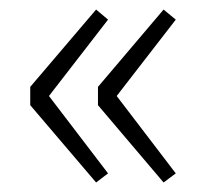

<svg xmlns="http://www.w3.org/2000/svg" viewBox="-20 -452 439 400"><path d="M320.8 -71.8 184.1 -232.9V-271L320.8 -432.1L346.2 -411.1L223.1 -252L346.2 -90.8ZM180.2 -71.8 43 -232.9V-271L180.2 -432.1L205.1 -411.1L82 -252L205.1 -90.8Z"/></svg>

Font: SourceSansPro-Light
Style: Regular
Weight: 300
Designer: Paul D. Hunt
Foundry: Adobe Systems Incorporated
Version: Version 2.020;PS 2.0;hotconv 1.0.86;makeotf.lib2.5.63406